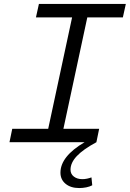

<svg xmlns="http://www.w3.org/2000/svg" viewBox="-20 -720 657 972"><path d="M28 0 42 -68H224L345 -632H162L177 -700H617L602 -632H422L301 -68H482L468 0Q401 36 369 70Q337 104 337 139Q337 161 354 174Q371 187 397 187Q408 187 420.5 184.5Q433 182 443 178L447 218Q434 225 416.5 228.5Q399 232 381 232Q338 232 312 210.5Q286 189 286 154Q286 113 316.5 74.5Q347 36 408 0Z"/></svg>

Font: Red Hat Mono
Style: Italic
Weight: 300
Italic angle: -12°
Monospace: yes
Designer: Pentagram, MCKL
Foundry: Pentagram, MCKL
Version: Version 1.023